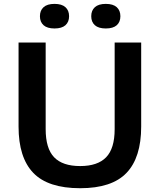

<svg xmlns="http://www.w3.org/2000/svg" viewBox="-20 -959 822 988"><path d="M392.5 9.5Q227 9.5 151.2 -69.5Q75.5 -148.5 75.5 -307.5V-740H215V-294.5Q215 -195 258.5 -149.8Q302 -104.5 392.5 -104.5Q482.5 -104.5 526.2 -149.8Q570 -195 570 -294.5V-740H706.5V-307.5Q706.5 -148.5 631.2 -69.5Q556 9.5 392.5 9.5ZM524.5 -812.5Q487 -812.5 468.2 -829.2Q449.5 -846 449.5 -875.5Q449.5 -905 468.2 -922Q487 -939 524.5 -939Q562 -939 580.8 -922Q599.5 -905 599.5 -875.5Q599.5 -846 580.8 -829.2Q562 -812.5 524.5 -812.5ZM260.5 -812.5Q223 -812.5 204.2 -829.2Q185.5 -846 185.5 -875.5Q185.5 -905 204.2 -922Q223 -939 260.5 -939Q298 -939 316.8 -922Q335.5 -905 335.5 -875.5Q335.5 -846 316.8 -829.2Q298 -812.5 260.5 -812.5Z"/></svg>

Font: Encode Sans SmExp SmBold
Style: Regular
Weight: 600
Width: 6
Designer: Multiple Designers
Foundry: Impallari Type
Version: Version 3.002; ttfautohint (v1.8.3) -l 8 -r 50 -G 200 -x 14 